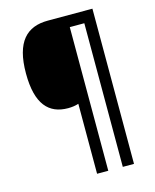

<svg xmlns="http://www.w3.org/2000/svg" viewBox="-129 -939 853 1060"><g transform="rotate(-15 297.5 -409.5)"><path d="M503 34V-853H248C128 -853 56 -784 56 -602C56 -426 122 -357 232 -357C253 -357 275 -360 292 -366V34H356V-787H439V34Z"/></g></svg>

Font: Noto Sans Kannada UI SemiCondensed Medium
Style: Regular
Weight: 500
Width: 4
Designer: Jelle Bosma - Monotype Design Team
Foundry: Monotype Imaging Inc.
Version: Version 2.005